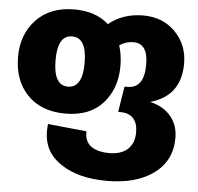

<svg xmlns="http://www.w3.org/2000/svg" viewBox="-54 -606 915 887"><g transform="rotate(5 403.5 -163.0)"><path d="M641 -156Q704 -141 738 -100Q772 -59 772 0Q772 105 691 165Q610 225 473 225Q342 225 260 171Q178 117 178 20Q178 7 180 -13L360 5V12Q360 54 390 75Q420 96 473 96Q529 96 559 68Q589 40 589 -10Q589 -52 568.5 -74.5Q548 -97 510 -97H498L517 -216H531Q608 -216 608 -326Q608 -424 541 -424Q506 -424 476 -404Q490 -359 490 -309Q490 -204 429 -136Q368 -68 256 -68Q143 -68 79 -134.5Q15 -201 15 -311Q15 -415 79.5 -483Q144 -551 256 -551Q355 -551 415 -497Q482 -551 575 -551Q666 -551 724 -492Q782 -433 782 -346Q782 -195 641 -156ZM256 -193Q324 -193 324 -309Q324 -426 256 -426Q189 -426 189 -311Q189 -193 256 -193Z"/></g></svg>

Font: FiraGO ExtraBold
Style: Regular
Weight: 800
Designer: bBox Type
Foundry: bBox Type GmbH
Version: Version 1.001;PS 001.001;hotconv 1.0.88;makeotf.lib2.5.64775